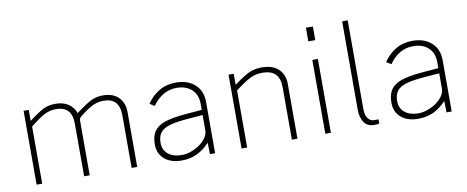

<svg xmlns="http://www.w3.org/2000/svg" viewBox="-66 -1054 3301 1357"><g transform="rotate(-10 1584.5 -376.0)"><path d="M105 -530H142V-451Q206 -500 245 -520Q284 -540 334 -540Q389 -540 426.5 -515.5Q464 -491 478 -448Q554 -504 591.5 -522Q629 -540 675 -540Q748 -540 787.5 -500Q827 -460 827 -393V0H787V-377Q787 -502 674 -502Q626 -502 586 -480Q546 -458 503 -423Q493 -415 489.5 -409Q486 -403 486 -393V0H446V-377Q446 -502 333 -502Q286 -502 247.5 -481.5Q209 -461 145 -410V0H105Z M977 -135Q977 -194 1001.5 -229Q1026 -264 1079 -282Q1132 -300 1224 -308L1346 -318V-363Q1346 -427 1305.5 -464.5Q1265 -502 1197 -502Q1094 -502 1024 -403L990 -424Q1025 -477 1077.5 -508.5Q1130 -540 1199 -540Q1284 -540 1335 -493.5Q1386 -447 1386 -367V0H1349L1347 -82Q1303 -35 1254 -12.5Q1205 10 1147 10Q1068 10 1022.5 -29Q977 -68 977 -135ZM1346 -171V-281L1243 -273Q1156 -266 1108.5 -252.5Q1061 -239 1040 -212Q1019 -185 1019 -138Q1019 -87 1055.5 -57.5Q1092 -28 1153 -28Q1196 -28 1241.5 -49Q1287 -70 1316.5 -103Q1346 -136 1346 -171Z M1576 -530H1613V-451Q1681 -501 1721.5 -520.5Q1762 -540 1815 -540Q1893 -540 1935 -500Q1977 -460 1977 -393V0H1937V-377Q1937 -502 1814 -502Q1764 -502 1723.5 -481.5Q1683 -461 1616 -410V0H1576Z M2222 -664H2172V-762H2222ZM2217 0H2177V-530H2217Z M2432 -129V-762H2472V-129Q2472 -81 2489.5 -58Q2507 -35 2532 -35H2565V-5Q2548 -1 2531 -1Q2480 -1 2456 -36Q2432 -71 2432 -129Z M2675 -135Q2675 -194 2699.5 -229Q2724 -264 2777 -282Q2830 -300 2922 -308L3044 -318V-363Q3044 -427 3003.5 -464.5Q2963 -502 2895 -502Q2792 -502 2722 -403L2688 -424Q2723 -477 2775.5 -508.5Q2828 -540 2897 -540Q2982 -540 3033 -493.5Q3084 -447 3084 -367V0H3047L3045 -82Q3001 -35 2952 -12.5Q2903 10 2845 10Q2766 10 2720.5 -29Q2675 -68 2675 -135ZM3044 -171V-281L2941 -273Q2854 -266 2806.5 -252.5Q2759 -239 2738 -212Q2717 -185 2717 -138Q2717 -87 2753.5 -57.5Q2790 -28 2851 -28Q2894 -28 2939.5 -49Q2985 -70 3014.5 -103Q3044 -136 3044 -171Z"/></g></svg>

Font: Morrison Thin
Style: Regular
Weight: 100
Designer: Pablo Impallari, Rodrigo Fuenzalida (Modified by Dan O. Williams)
Version: Version 0.03;June 6, 2019;FontCreator 11.5.0.2425 64-bit; tt